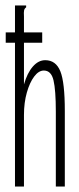

<svg xmlns="http://www.w3.org/2000/svg" viewBox="-20 -685 290 705"><path d="M35 -665H76V-658Q70 -654 68.5 -647Q67 -640 68 -624V-375Q80 -417 100.5 -440.5Q121 -464 146 -464Q185 -464 201.5 -423.5Q218 -383 218 -277V0H185V-275Q185 -354 176.5 -390Q168 -426 141 -426Q122 -426 105.5 -404Q89 -382 78.5 -345Q68 -308 68 -263V0H35ZM1 -528V-566H135V-528Z"/></svg>

Font: Inconsolata UltraCondensed Light
Style: Regular
Weight: 300
Width: 1
Monospace: yes
Designer: Raph Levien, Cyreal, Brenton Simpson
Foundry: Raph Levien, Cyreal, Google
Version: Version 3.001; ttfautohint (v1.8.2.53-6de2)